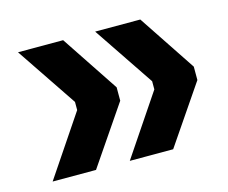

<svg xmlns="http://www.w3.org/2000/svg" viewBox="-71 -579 757 637"><g transform="rotate(-15 307.0 -261.0)"><path d="M588 -286V-240L451 -39H302L442 -247V-275L302 -483H457ZM323 -286V-240L186 -39H37L177 -247V-275L37 -483H192Z"/></g></svg>

Font: Sora-SIA SemiBold
Style: Regular
Weight: 600
Designer: Jonathan Barnbrook, Julián Moncada
Foundry: Barnbrook Fonts
Version: Version 2.000